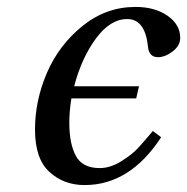

<svg xmlns="http://www.w3.org/2000/svg" viewBox="-20 -522 540 554"><path d="M371 -502Q427 -502 463.5 -476.5Q500 -451 500 -413Q500 -390 478 -373.5Q456 -357 436 -357Q410 -357 407 -387Q399 -467 347 -467Q298 -467 256.5 -410.5Q215 -354 194 -273H381L373 -238H186Q180 -202 180 -168Q180 -107 199 -72Q218 -37 268 -37Q298 -37 329.5 -56.5Q361 -76 378 -94.5Q395 -113 421 -144L445 -126Q355 12 224 12Q164 12 122.5 -26Q81 -64 81 -148Q81 -232 115.5 -312Q150 -392 218 -447Q286 -502 371 -502Z"/></svg>

Font: Lingua Franca
Style: Italic
Weight: 400
Italic angle: -13°
Version: Version 1.19